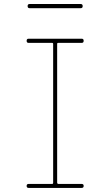

<svg xmlns="http://www.w3.org/2000/svg" viewBox="-20 -920 540 940"><path d="M125 -879.9Q115.2 -879.9 115.2 -890.1Q115.2 -900.4 125 -900.4H375Q384.8 -900.4 384.8 -890.1Q384.8 -879.9 375 -879.9ZM235.4 -19.5Q240.2 -19.5 240.2 -25.4V-705.1Q240.2 -710 235.4 -710H120.1Q110.4 -710 110.4 -720.2Q110.4 -730.5 120.1 -730.5H379.9Q389.6 -730.5 389.6 -720.2Q389.6 -710 379.9 -710H264.6Q259.8 -710 259.8 -705.1V-25.4Q259.8 -20.5 264.6 -19.5H379.9Q389.6 -19.5 389.6 -9.8Q389.6 0 379.9 0H120.1Q110.4 0 110.4 -9.8Q110.4 -19.5 120.1 -19.5Z"/></svg>

Font: Rounded-X Mgen+ 2m thin
Style: Regular
Weight: 100
Designer: [Source Han Sans]
Ryoko NISHIZUKA  (kana & ideographs); Paul D. Hunt (Latin, Greek & Cyrillic); Wenlong ZHANG  (bopomofo
Version: Version 1.059.20150602